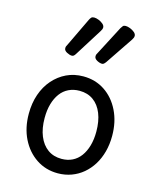

<svg xmlns="http://www.w3.org/2000/svg" viewBox="-125 -925 840 1030"><g transform="rotate(15 294.5 -410.0)"><path d="M295 19Q228 19 175.5 -16Q123 -51 93 -111.5Q63 -172 63 -250Q63 -309 80 -358Q97 -407 128.5 -443Q160 -479 202 -499Q244 -519 295 -519Q362 -519 414 -484.5Q466 -450 496 -389Q526 -328 526 -250Q526 -203 515 -162Q504 -121 483.5 -88Q463 -55 434.5 -31Q406 -7 370.5 6Q335 19 295 19ZM295 -61Q328 -61 354.5 -74Q381 -87 399.5 -112Q418 -137 428 -172Q438 -207 438 -250Q438 -308 421 -350.5Q404 -393 372 -416Q340 -439 295 -439Q262 -439 235 -426Q208 -413 189.5 -388Q171 -363 161 -328.5Q151 -294 151 -250Q151 -192 168.5 -149.5Q186 -107 218 -84Q250 -61 295 -61ZM205 -610Q193 -610 177 -618.5Q161 -627 161 -640Q161 -643 161.5 -646.5Q162 -650 165 -655L244 -820Q248 -828 253 -833.5Q258 -839 269 -839Q280 -839 294 -833.5Q308 -828 318.5 -819Q329 -810 329 -799Q329 -795 327.5 -790.5Q326 -786 321 -778L225 -625Q220 -617 215.5 -613.5Q211 -610 205 -610ZM373 -610Q360 -610 344.5 -618.5Q329 -627 329 -640Q329 -643 329.5 -646.5Q330 -650 333 -655L419 -820Q424 -828 428.5 -833.5Q433 -839 444 -839Q455 -839 469 -833.5Q483 -828 493.5 -819Q504 -810 504 -799Q504 -795 502.5 -790.5Q501 -786 496 -778L393 -625Q387 -617 382.5 -613.5Q378 -610 373 -610Z"/></g></svg>

Font: Playwrite BE WAL
Style: Regular
Weight: 400
Designer: Veronika Burian, José Scaglione
Foundry: TypeTogether
Version: Version 1.002